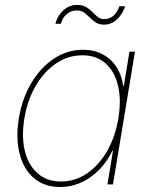

<svg xmlns="http://www.w3.org/2000/svg" viewBox="-20 -749 614 780"><path d="M224.6 10.7Q160.2 10.7 117.9 -25.4Q75.7 -61.5 59.6 -124.8Q43.5 -188 56.6 -268.6Q69.8 -348.6 107.2 -411.6Q144.5 -474.6 199 -510.7Q253.4 -546.9 317.4 -546.9Q361.8 -546.9 396.5 -528.6Q431.2 -510.3 452.9 -477.1Q474.6 -443.8 480.5 -399.4H482.9L505.9 -539.1H528.3L439 0H416.5L439 -136.7H436.5Q416 -92.8 383.1 -59.3Q350.1 -25.9 309.8 -7.6Q269.5 10.7 224.6 10.7ZM227.5 -11.7Q286.1 -11.7 334.5 -45.2Q382.8 -78.6 415.8 -136.5Q448.7 -194.3 460.9 -268.6Q473.1 -342.3 459.7 -400.1Q446.3 -458 409.2 -491.2Q372.1 -524.4 314.5 -524.4Q256.8 -524.4 207.8 -491.2Q158.7 -458 125 -400.1Q91.3 -342.3 79.1 -268.6Q66.9 -194.3 80.8 -136.5Q94.7 -78.6 132.3 -45.2Q169.9 -11.7 227.5 -11.7ZM403.3 -648.9Q382.8 -648.9 369.1 -657.7Q355.5 -666.5 344.5 -677.7Q333.5 -689 321.8 -697.8Q310.1 -706.5 293 -706.5Q269 -706.5 251.5 -692.1Q233.9 -677.7 227.5 -652.3H205.1Q213.4 -685.5 237.5 -707.3Q261.7 -729 293 -729Q315.9 -729 330.3 -720.2Q344.7 -711.4 355.5 -700.2Q366.2 -689 377 -680.2Q387.7 -671.4 402.8 -671.4Q423.8 -671.4 439.2 -683.6Q454.6 -695.8 465.3 -723.6H488.3Q476.6 -689 453.9 -668.9Q431.2 -648.9 403.3 -648.9Z"/></svg>

Font: Inter 18pt Thin
Style: Italic
Weight: 250
Italic angle: -9.3988°
Version: Version 4.001;git-66647c0bb